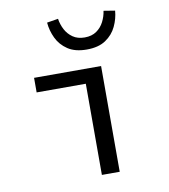

<svg xmlns="http://www.w3.org/2000/svg" viewBox="-82 -800 764 869"><g transform="rotate(-10 300.0 -365.0)"><path d="M316 0V-419H90V-486H398V0ZM347.8 -570.7Q294.2 -570.7 260.8 -593.1Q227.3 -615.5 210.9 -650.3Q194.4 -685 191.5 -721.9L243.2 -730.3Q246.9 -704.6 259.2 -680.7Q271.6 -656.8 293.6 -641.5Q315.6 -626.2 347.8 -626.2Q380.6 -626.2 402.5 -641.5Q424.4 -656.8 436.5 -680.7Q448.7 -704.6 452.3 -730.3L504.1 -721.9Q501.2 -685 484.7 -650.3Q468.3 -615.5 435 -593.1Q401.7 -570.7 347.8 -570.7Z"/></g></svg>

Font: Source Code Pro ExtraLight
Style: Regular
Weight: 200
Monospace: yes
Designer: Paul D. Hunt, Teo Tuominen
Foundry: Adobe
Version: Version 1.026;hotconv 1.1.0;makeotfexe 2.6.0